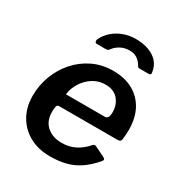

<svg xmlns="http://www.w3.org/2000/svg" viewBox="-176 -865 936 998"><g transform="rotate(30 292.0 -366.0)"><path d="M268 10Q197 10 144.5 -19Q92 -48 62.5 -99.5Q33 -151 33 -219Q33 -281 54.5 -338.5Q76 -396 116 -441.5Q156 -487 211 -513.5Q266 -540 333 -540Q400 -540 450 -513Q500 -486 527.5 -435.5Q555 -385 555 -312Q555 -299 554 -285Q553 -271 551 -256Q550 -248 545 -244Q540 -240 529 -240H178Q168 -240 165 -228.5Q162 -217 162 -196Q162 -141 196.5 -111Q231 -81 285 -81Q328 -81 364 -98.5Q400 -116 432 -153Q437 -158 442 -157.5Q447 -157 453 -154L510 -126Q527 -119 515 -104Q478 -61 440.5 -36Q403 -11 361 -0.5Q319 10 268 10ZM412 -311Q422 -311 429 -319Q436 -327 436 -352Q436 -396 409.5 -427Q383 -458 333 -458Q293 -458 260 -437.5Q227 -417 205.5 -383.5Q184 -350 179 -311ZM187 -618Q179 -618 176.5 -625Q174 -632 177 -640Q192 -671 217.5 -693.5Q243 -716 277 -729Q311 -742 352 -742Q395 -742 429 -729.5Q463 -717 484 -693.5Q505 -670 510 -635Q512 -628 509.5 -623Q507 -618 498 -618H442Q435 -618 432.5 -623Q430 -628 425 -635Q418 -645 408.5 -654Q399 -663 385.5 -668.5Q372 -674 353 -674Q323 -674 299 -661Q275 -648 260 -627Q256 -621 251 -619.5Q246 -618 242 -618Z"/></g></svg>

Font: Libre Franklin Thin SemiBold
Style: Italic
Weight: 600
Italic angle: -8°
Version: Version 3.000